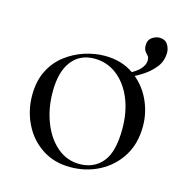

<svg xmlns="http://www.w3.org/2000/svg" viewBox="-84 -589 647 679"><g transform="rotate(15 239.5 -249.0)"><path d="M231 13Q172 13 128 -16Q84 -45 60 -93.5Q36 -142 36 -198Q36 -250 55 -288Q74 -326 106 -350.5Q138 -375 175.5 -387Q213 -399 249 -399Q310 -399 353.5 -369Q397 -339 420 -292Q443 -245 443 -193Q443 -129 414 -83Q385 -37 337 -12Q289 13 231 13ZM260 -6Q313 -6 344 -43.5Q375 -81 375 -165Q375 -228 354.5 -276.5Q334 -325 298 -352.5Q262 -380 216 -380Q163 -380 133 -341Q103 -302 103 -229Q103 -168 123 -117Q143 -66 178.5 -36Q214 -6 260 -6ZM328 -339 325 -353Q399 -384 399 -423Q399 -434 393.5 -439.5Q388 -445 383 -452Q378 -459 378 -473Q378 -492 391.5 -501.5Q405 -511 419 -511Q439 -511 448.5 -497Q458 -483 458 -467Q458 -435 438.5 -411Q419 -387 389 -369Q359 -351 328 -339Z"/></g></svg>

Font: Cormorant Light
Style: Regular
Weight: 400
Version: Version 4.000